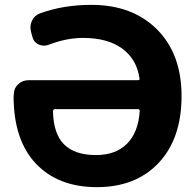

<svg xmlns="http://www.w3.org/2000/svg" viewBox="-20 -760 798 790"><path d="M207 -311Q198 -311 198 -302Q200 -209 244 -165.5Q288 -122 375 -122Q456 -122 502.5 -168.5Q549 -215 555 -303Q555 -311 547 -311ZM36 -364Q36 -366 36.5 -369Q37 -372 37 -373Q37 -397 55 -413.5Q73 -430 97 -430H547Q556 -430 554 -437Q543 -516 483 -560Q423 -604 322 -604Q253 -604 181 -576Q160 -568 140 -576.5Q120 -585 114 -606L108 -628Q101 -652 111.5 -674.5Q122 -697 145 -705Q240 -740 356 -740Q525 -740 626 -639Q727 -538 727 -365Q727 -190 633 -90Q539 10 379 10Q219 10 127.5 -87Q36 -184 36 -364Z"/></svg>

Font: Rounded Mplus 1c ExtraBold
Style: Regular
Weight: 800
Version: Version 1.059.20150529